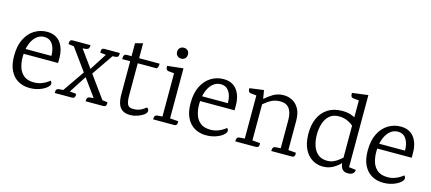

<svg xmlns="http://www.w3.org/2000/svg" viewBox="-54 -1188 3799 1694"><g transform="rotate(15 1845.5 -341.0)"><path d="M266.7 -504.2Q312.8 -504.2 344.4 -487.3Q376.1 -470.4 394.7 -442Q413.4 -413.6 422 -379.6Q430.7 -345.6 430.5 -311.5V-263.2H81.4L80.3 -308.5H388.8L355.9 -280.1Q360.1 -330.3 349.9 -369.6Q339.7 -408.9 316.3 -431.6Q292.8 -454.2 254.9 -454.2Q213.8 -454.2 182.1 -426.4Q150.5 -398.6 132.5 -348.7Q114.6 -298.9 114.6 -232.4Q114.6 -181.4 128.9 -138Q143.1 -94.6 176.9 -68.5Q210.6 -42.4 268.1 -42.4Q296.5 -42.4 320.3 -49.2Q344.1 -56.1 366 -67.9Q387.9 -79.7 407.6 -95.8Q413.2 -91.4 416.4 -84.2Q419.7 -77 419.7 -70.8Q419.7 -53.9 395.8 -33.6Q371.9 -13.3 331.5 0.9Q291.2 15 243 15Q183.7 15 137.5 -11.5Q91.4 -38.1 65.2 -91Q38.9 -143.9 38.9 -224.5Q38.9 -317.3 70.5 -379.4Q102.1 -441.6 154.2 -472.9Q206.4 -504.2 266.7 -504.2Z M583.8 -474.1 905.9 -30 833.4 -18 507.4 -468.1ZM595.4 -47.3 654.5 -41.3Q655.5 -36.3 655.3 -26.2Q655 -16.2 649.1 -8.1Q643.2 0 626.8 0H470.4Q471.4 -5 471.1 -14.6Q470.8 -24.2 476.9 -32.7Q483.1 -41.3 501.7 -42.5L536 -45.3ZM690.6 -269 722.9 -245 583.2 -28 526.4 -31ZM892.5 -47.3 940.5 -41.3Q941.5 -36.3 941.3 -26.2Q941.1 -16.2 935.1 -8.1Q929.2 0 912.9 0H751.9Q752.9 -5 753 -14.4Q753.1 -23.7 759.3 -32.3Q765.5 -40.9 783.2 -42.5L813.4 -45.3ZM504.1 -489.2H665.9Q665.9 -484.2 665.3 -474.9Q664.7 -465.7 658.8 -457.6Q653 -449.5 634.5 -446.7L605.2 -443.9L525.9 -441.9L476.5 -447.9Q476.5 -452.9 476.3 -463Q476.1 -473.1 482.2 -481.1Q488.2 -489.2 504.1 -489.2ZM837.8 -471.1 894.3 -468.1 729.7 -228 697.2 -252ZM794.2 -489.2H933.9Q933.9 -484.2 933.7 -474.2Q933.5 -464.3 927.4 -456.1Q921.2 -447.9 902.6 -446.7L879 -445.5L818.8 -441.9L766.6 -447.9Q766.6 -452.9 766.3 -463Q766 -473.1 771.9 -481.1Q777.9 -489.2 794.2 -489.2Z M1040.9 -607.7 1110 -625.5V-148.5Q1110 -96.3 1121.8 -69.6Q1133.7 -43 1171.5 -43Q1192.7 -43 1209.8 -46Q1227 -48.9 1245.7 -58.1Q1264.3 -67.3 1289.5 -87Q1296.6 -84.7 1302 -77Q1307.3 -69.4 1307.3 -60.3Q1307.3 -40.4 1283.5 -23.2Q1259.6 -6.1 1226.1 4.9Q1192.7 15.8 1164.6 15.8Q1115 15.8 1088.3 -4.3Q1061.7 -24.4 1051.3 -59.4Q1040.9 -94.5 1040.9 -140.3ZM996.6 -489.2H1297.1Q1298.1 -483.2 1296.9 -474.1Q1295.7 -465 1292.4 -456.7Q1289.1 -448.4 1282.1 -442.9H968.2Q968.2 -450.2 968.5 -461.1Q968.8 -471.9 975 -480.6Q981.2 -489.2 996.6 -489.2Z M1468.4 -581.6Q1446.8 -581.6 1432.8 -595.6Q1418.8 -609.6 1418.8 -631.1Q1418.8 -653.4 1432.8 -667Q1446.8 -680.6 1468.4 -680.6Q1490.9 -680.6 1504.4 -667Q1517.9 -653.4 1517.9 -631.1Q1517.9 -609.6 1504.4 -595.6Q1490.9 -581.6 1468.4 -581.6ZM1511.3 -504.2V0H1442.2V-440.7L1389.8 -445.5Q1377.9 -446.7 1372.7 -454.4Q1367.4 -462.2 1366.8 -472Q1366.2 -481.7 1366.2 -487.7ZM1508.1 -47.3 1587 -41.3Q1588 -36.3 1587.8 -26.2Q1587.6 -16.2 1581.7 -8.1Q1575.7 0 1559.4 0H1368.8Q1369.8 -5 1369.9 -14.6Q1370 -24.2 1376.2 -32.8Q1382.5 -41.5 1400.2 -42.5L1442.2 -45.3Z M1878.7 -504.2Q1924.8 -504.2 1956.4 -487.3Q1988.1 -470.4 2006.7 -442Q2025.4 -413.6 2034 -379.6Q2042.7 -345.6 2042.5 -311.5V-263.2H1693.4L1692.3 -308.5H2000.8L1967.9 -280.1Q1972.1 -330.3 1961.9 -369.6Q1951.7 -408.9 1928.3 -431.6Q1904.8 -454.2 1866.9 -454.2Q1825.8 -454.2 1794.1 -426.4Q1762.5 -398.6 1744.5 -348.7Q1726.6 -298.9 1726.6 -232.4Q1726.6 -181.4 1740.9 -138Q1755.1 -94.6 1788.9 -68.5Q1822.6 -42.4 1880.1 -42.4Q1908.5 -42.4 1932.3 -49.2Q1956.1 -56.1 1978 -67.9Q1999.9 -79.7 2019.6 -95.8Q2025.2 -91.4 2028.4 -84.2Q2031.7 -77 2031.7 -70.8Q2031.7 -53.9 2007.8 -33.6Q1983.9 -13.3 1943.5 0.9Q1903.2 15 1855 15Q1795.7 15 1749.5 -11.5Q1703.4 -38.1 1677.2 -91Q1650.9 -143.9 1650.9 -224.5Q1650.9 -317.3 1682.5 -379.4Q1714.1 -441.6 1766.2 -472.9Q1818.4 -504.2 1878.7 -504.2Z M2591.7 -47.3 2661.9 -41.3Q2662.9 -36.3 2662.7 -26.2Q2662.5 -16.2 2656.6 -8.1Q2650.6 0 2634.3 0H2448.1Q2449.1 -5 2449.2 -14.6Q2449.3 -24.2 2455.5 -32.8Q2461.7 -41.5 2479.4 -42.5L2522.6 -45.3V-303.9Q2522.6 -370.5 2495.9 -407.1Q2469.1 -443.7 2412.3 -443.7Q2368.7 -443.7 2334.9 -426.6Q2301.1 -409.4 2263.3 -377.2V-47.3L2334.3 -41.3Q2335.3 -36.3 2335.1 -26.2Q2334.9 -16.2 2328.9 -8.1Q2323 0 2306.7 0H2119.2Q2120.2 -5 2120.3 -14.6Q2120.4 -24.2 2126.7 -32.8Q2132.9 -41.5 2150.6 -42.5L2194.2 -45.3V-439.4L2141.8 -445Q2129.9 -446.2 2124.7 -453.6Q2119.4 -460.9 2118.8 -470.3Q2118.2 -479.7 2118.2 -485.7L2247.1 -502.9L2259.6 -426.9H2262.6Q2291.6 -453.7 2333.1 -479Q2374.7 -504.2 2429.8 -504.2Q2469.5 -504.2 2506.4 -485.7Q2543.2 -467.2 2567.5 -425.1Q2591.7 -383.1 2591.7 -311.6Z M3148.1 -698.4V-39.8L3211.9 -32.2Q3211.1 -10.6 3196.3 2.3Q3181.5 15.2 3151.4 15.2Q3110 15.2 3094.5 -11.3Q3079 -37.7 3079 -73.5V-630.9L3026.6 -636.5Q3014.7 -637.7 3009.5 -645.5Q3004.2 -653.3 3003.6 -663.4Q3003 -673.6 3003 -679.6ZM3113.8 -460.2 3087.6 -391Q3081.7 -399.3 3062.8 -413.4Q3043.9 -427.5 3014.6 -438.8Q2985.3 -450.1 2947.6 -450.1Q2893.5 -450.1 2860.7 -420.9Q2827.9 -391.7 2813.4 -344.7Q2799 -297.8 2799 -244.1Q2799 -191.3 2813.6 -145.6Q2828.2 -100 2860.5 -72.2Q2892.8 -44.4 2945.3 -44.4Q2976.8 -44.4 3001.5 -55Q3026.3 -65.7 3050.4 -84.9Q3074.5 -104.1 3103.1 -128.4L3110.9 -92.2Q3092.8 -70.7 3065.8 -45.5Q3038.8 -20.3 3002.9 -2.7Q2967.1 15 2920.1 15Q2870.5 15 2826.4 -10.7Q2782.4 -36.3 2754.7 -89.8Q2726.9 -143.3 2724.9 -225.8Q2723.2 -310.2 2750.8 -372.7Q2778.5 -435.1 2832.4 -469.7Q2886.4 -504.2 2963.5 -504.2Q3011.1 -504.2 3045 -491.8Q3078.8 -479.4 3113.8 -460.2Z M3496.7 -504.2Q3542.8 -504.2 3574.4 -487.3Q3606.1 -470.4 3624.7 -442Q3643.4 -413.6 3652 -379.6Q3660.7 -345.6 3660.5 -311.5V-263.2H3311.4L3310.3 -308.5H3618.8L3585.9 -280.1Q3590.1 -330.3 3579.9 -369.6Q3569.7 -408.9 3546.3 -431.6Q3522.8 -454.2 3484.9 -454.2Q3443.8 -454.2 3412.1 -426.4Q3380.5 -398.6 3362.5 -348.7Q3344.6 -298.9 3344.6 -232.4Q3344.6 -181.4 3358.9 -138Q3373.1 -94.6 3406.9 -68.5Q3440.6 -42.4 3498.1 -42.4Q3526.5 -42.4 3550.3 -49.2Q3574.1 -56.1 3596 -67.9Q3617.9 -79.7 3637.6 -95.8Q3643.2 -91.4 3646.4 -84.2Q3649.7 -77 3649.7 -70.8Q3649.7 -53.9 3625.8 -33.6Q3601.9 -13.3 3561.5 0.9Q3521.2 15 3473 15Q3413.7 15 3367.5 -11.5Q3321.4 -38.1 3295.2 -91Q3268.9 -143.9 3268.9 -224.5Q3268.9 -317.3 3300.5 -379.4Q3332.1 -441.6 3384.2 -472.9Q3436.4 -504.2 3496.7 -504.2Z"/></g></svg>

Font: Karma Variable Light
Style: Regular
Weight: 300
Designer: Joana Correia
Foundry: Indian Type Foundry
Version: Version 3.000